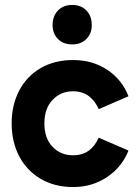

<svg xmlns="http://www.w3.org/2000/svg" viewBox="-20 -742 550 774"><path d="M275 12Q200 12 144 -21Q88 -54 57.5 -112Q27 -170 27 -245Q27 -319 57.5 -377Q88 -435 144 -467.5Q200 -500 275 -500Q353 -500 412.5 -460.5Q472 -421 498 -354L378 -302Q363 -336 337.5 -355Q312 -374 274 -374Q225 -374 192 -339.5Q159 -305 159 -245Q159 -184 192 -150Q225 -116 274 -116Q312 -116 337.5 -134.5Q363 -153 378 -187L498 -135Q472 -69 412 -28.5Q352 12 275 12ZM192 -641Q192 -677 213.5 -699.5Q235 -722 271 -722Q307 -722 328.5 -699.5Q350 -677 350 -641Q350 -607 328.5 -585Q307 -563 271 -563Q235 -563 213.5 -585Q192 -607 192 -641Z"/></svg>

Font: Gabarito SemiBold
Style: Regular
Weight: 600
Designer: Leandro Assis / Alvaro Franca / Felipe Casaprima
Foundry: Naipe Foundry
Version: Version 1.000